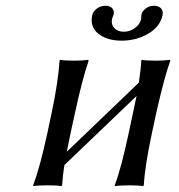

<svg xmlns="http://www.w3.org/2000/svg" viewBox="-20 -638 617 661"><path d="M539.6 -585.9Q531.2 -545.9 490.2 -522Q449.2 -498 398.9 -498Q348.6 -498 318.8 -521.7Q289.1 -545.4 297.4 -585Q300.3 -598.6 313.2 -608.4Q326.2 -618.2 343.3 -618.2Q358.9 -618.2 366.5 -609.4Q374 -600.6 371.1 -587.9Q370.6 -585 368.2 -580.1Q367.2 -578.6 365.7 -571.8Q361.8 -554.7 373.3 -541.7Q384.8 -528.8 406.2 -528.8Q427.2 -528.8 444.3 -541.3Q461.4 -553.7 465.3 -570.8Q466.8 -578.1 466.3 -580.1Q465.8 -581.5 466.8 -586.9Q469.2 -599.6 481.9 -608.9Q494.6 -618.2 508.3 -618.2Q525.9 -618.2 534.2 -609.4Q542.5 -600.6 539.6 -585.9ZM238.3 -250 223.1 -180.2 210 -115.7 458 -353.5Q465.3 -402.3 466.3 -429.2L467.8 -432.1Q481 -429.2 516.1 -429.2Q531.2 -429.2 543.5 -429.9Q555.7 -430.7 560.5 -431.6L564.9 -432.1L566.4 -429.2Q546.4 -375 518.1 -250L502.9 -179.2Q478.5 -64.9 475.1 0L472.2 2.9Q459 0 424.8 0Q409.2 0 397 0.7Q384.8 1.5 379.9 2L375.5 2.9L375 0Q397 -57.6 422.9 -179.2L438 -250Q449.7 -304.2 450.2 -307.6L201.7 -69.8Q196.3 -36.1 193.8 0L191.4 2.9Q178.2 0 144 0Q128.4 0 116 0.7Q103.5 1.5 98.6 2L94.2 2.9V0Q118.2 -64.5 143.1 -180.2L157.7 -249Q180.2 -355 185.1 -429.2L187 -432.1Q200.2 -429.2 235.4 -429.2Q250.5 -429.2 262.7 -429.9Q274.9 -430.7 279.3 -431.6L283.7 -432.1L285.2 -429.2Q264.6 -370.6 238.3 -250Z"/></svg>

Font: Linux Biolinum G
Style: Italic
Weight: 400
Italic angle: -12°
Designer: Philipp H. Poll
Foundry: Philipp H. Poll
Version: Version 0.5.1